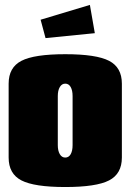

<svg xmlns="http://www.w3.org/2000/svg" viewBox="-20 -750 530 780"><path d="M165 -595.2 145 -669.9 345.2 -730 365.2 -615.2ZM475.1 -410.2V-109.9Q475.1 -43.9 423.1 -17.1Q371.1 9.8 245.1 9.8Q119.1 9.8 67.1 -17.1Q15.1 -43.9 15.1 -109.9V-410.2Q15.1 -476.1 67.1 -502.9Q119.1 -529.8 245.1 -529.8Q371.1 -529.8 423.1 -502.9Q475.1 -476.1 475.1 -410.2ZM214.8 -359.9V-160.2Q214.8 -137.7 222.9 -123.8Q231 -109.9 245.1 -109.9Q259.3 -109.9 267.1 -123.5Q274.9 -137.2 274.9 -160.2V-359.9Q274.9 -382.8 267.1 -396.5Q259.3 -410.2 245.1 -410.2Q231 -410.2 222.9 -396.2Q214.8 -382.3 214.8 -359.9Z"/></svg>

Font: Mikodacs
Style: Regular
Weight: 400
Designer: gluk (gluksza@wp.pl)
Foundry: gluk (gluksza@wp.pl)
Version: Version 0.28